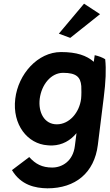

<svg xmlns="http://www.w3.org/2000/svg" viewBox="-20 -788 598 1044"><path d="M300 -605 362 -582 524 -711 437 -768ZM289 -112C221 -112 187 -177 196 -251C206 -329 258 -392 323 -392C395 -392 418 -369 422 -320C423 -305 423 -268 421 -251C412 -177 358 -112 289 -112ZM512 0 544 -257C555 -343 558 -411 552 -466C536 -476 517 -483 495 -488L490 -452C451 -486 397 -505 312 -505C185 -505 79 -385 63 -251C46 -110 130 -5 239 2C247 3 257 3 265 3C319 1 363 -24 396 -64L387 6C377 88 318 123 264 123C209 123 173 104 139 66L45 137C94 219 171 235 238 236C390 236 493 152 512 0Z"/></svg>

Font: Bluebird
Style: NrwObl
Weight: 400
Designer: Jasper
Foundry: Cannot Into Space Fonts
Version: Version 0.98